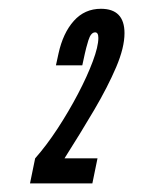

<svg xmlns="http://www.w3.org/2000/svg" viewBox="-20 -728 360 448"><path d="M50 -300H195.5L207.5 -358.5H130.5Q168 -417.5 199.8 -471.5Q231.5 -525.5 251 -571.2Q270.5 -617 270.5 -650.5Q270.5 -707.5 215.5 -707.5Q177.5 -707.5 152.2 -679.2Q127 -651 116.5 -603L110.5 -575.5H172L178 -603Q180.5 -615 186.2 -633.8Q192 -652.5 202 -652.5Q209.5 -652.5 209.5 -639.5Q209.5 -619.5 196.5 -584.8Q183.5 -550 162 -509Q140.5 -468 114.5 -428.2Q88.5 -388.5 62 -358.5Z"/></svg>

Font: League Gothic Condensed Italic
Style: Regular
Weight: 400
Width: 3
Designer: The League of Moveable Type
Version: Version 1.600; ttfautohint (v1.8.3)